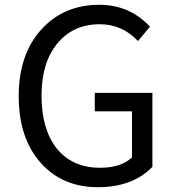

<svg xmlns="http://www.w3.org/2000/svg" viewBox="-20 -767 729 800"><path d="M151 -87Q58 -190 58 -366Q58 -541 153 -645Q246 -747 394 -747Q520 -747 605 -656L555 -596Q489 -666 396 -666Q285 -666 219 -586Q153 -506 153 -369Q153 -229 216 -149Q281 -68 397 -68Q484 -68 530 -111V-303H375V-380H615V-72Q533 13 388 13Q241 13 151 -87Z"/></svg>

Font: `nÑOSR
Style: Regular
Weight: 400
Designer: Ryoko NISHIZUKA ¬âXZm¬º[P (kana & ideographs); Paul D. Hunt (Latin, Greek & Cyrillic); Wenlong ZHANG _ e¬á¬ü¬ô (bopomof
Foundry: Adobe Systems Incorporated
Version: Version 1.00 June 24, 2014, initial release